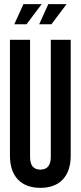

<svg xmlns="http://www.w3.org/2000/svg" viewBox="-20 -895 390 926"><path d="M93 -875 49 -778H108L181 -875ZM213 -875 169 -778H228L301 -875ZM225 -703V-138C225 -94 205 -77 175 -77C144 -77 125 -94 125 -138V-703H28V-144C28 -46 80 11 175 11C269 11 321 -46 321 -144V-703Z"/></svg>

Font: Modon Arabic
Style: Bold
Weight: 700
Designer: Ahmedzaza
Foundry: Ahmedzaza
Version: Version 2.010